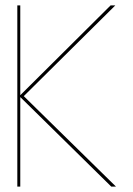

<svg xmlns="http://www.w3.org/2000/svg" viewBox="-20 -695 495 715"><path d="M44.5 0H55.5V-333.5L394.5 0H412L68.5 -337L409.5 -675H392L55.5 -340.5V-675H44.5Z"/></svg>

Font: Anybody UltraCondensed Thin Thin
Style: Regular
Weight: 250
Version: Version 1.111